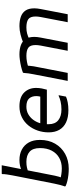

<svg xmlns="http://www.w3.org/2000/svg" viewBox="680 -1480 812 2212"><g transform="rotate(-90 1086.0 -374.0)"><path d="M248 12Q212 12 176 8Q140 4 107 -4Q74 -12 48 -24L44 -32Q53 -56 61.5 -89Q70 -122 76 -152L162 -588Q166 -608 172 -640Q178 -672 182.5 -703Q187 -734 186 -752L190 -760H288L168 -148Q162 -120 156 -100.5Q150 -81 144 -68L136 -84Q154 -78 186 -73Q218 -68 252 -68Q320 -68 373 -97.5Q426 -127 456 -183.5Q486 -240 486 -320Q486 -401 444.5 -438.5Q403 -476 328 -476Q289 -476 262 -469.5Q235 -463 220 -458L228 -532Q254 -543 284 -549.5Q314 -556 348 -556Q416 -556 468.5 -528.5Q521 -501 550.5 -448.5Q580 -396 580 -320Q580 -220 537 -145.5Q494 -71 419 -29.5Q344 12 248 12Z M923 8Q839 8 782 -19Q725 -46 696 -97Q667 -148 667 -220Q667 -285 687.5 -345Q708 -405 746.5 -452.5Q785 -500 841 -528Q897 -556 967 -556Q1072 -556 1125.5 -502Q1179 -448 1179 -364Q1179 -331 1173 -299Q1167 -267 1159 -240H731V-316H1079Q1082 -328 1083.5 -340.5Q1085 -353 1085 -360Q1085 -414 1057 -445Q1029 -476 963 -476Q915 -476 877.5 -455Q840 -434 814 -400Q788 -366 774.5 -324Q761 -282 761 -240V-220Q761 -145 807 -108.5Q853 -72 931 -72Q982 -72 1023 -82Q1064 -92 1087 -104H1095L1079 -20Q1055 -8 1013 0Q971 8 923 8Z M1260 0 1336 -392Q1342 -422 1346.5 -451.5Q1351 -481 1352 -508L1356 -516Q1386 -528 1424.5 -537Q1463 -546 1500.5 -551Q1538 -556 1564 -556Q1630 -556 1675.5 -538Q1721 -520 1744 -482Q1767 -444 1767 -384Q1767 -369 1765 -350.5Q1763 -332 1759 -312L1699 0H1607L1667 -312Q1670 -329 1671.5 -343Q1673 -357 1673 -370Q1673 -432 1642 -454Q1611 -476 1548 -476Q1515 -476 1480 -469.5Q1445 -463 1416 -452L1436 -476Q1435 -459 1433.5 -437Q1432 -415 1428 -392L1352 0ZM1936 0 1996 -312Q1999 -329 2000.5 -343Q2002 -357 2002 -370Q2002 -432 1970.5 -454Q1939 -476 1876 -476Q1837 -476 1805.5 -467.5Q1774 -459 1744 -444L1700 -512Q1742 -530 1793 -543Q1844 -556 1891 -556Q1954 -556 2000 -539.5Q2046 -523 2071 -485.5Q2096 -448 2096 -384Q2096 -369 2094 -350.5Q2092 -332 2088 -312L2028 0Z"/></g></svg>

Font: Kufam
Style: Italic
Weight: 400
Italic angle: -11°
Designer: Artur Schmal
Foundry: Original Type
Version: Version 1.301; ttfautohint (v1.8.3)